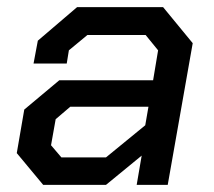

<svg xmlns="http://www.w3.org/2000/svg" viewBox="-20 -518 599 538"><path d="M27 -89 48 -211 146 -293H409L423 -377L388 -420H225L173 -377L167 -340H74L86 -404L196 -498H437L520 -397L450 0H363L377 -82L277 0H101ZM277 -77 387 -167 396 -219H177L136 -184L123 -111L152 -77Z"/></svg>

Font: Chakra Petch Medium
Style: Italic
Weight: 500
Italic angle: -10°
Designer: Katatrad Aksorn Co.,Ltd.
Foundry: Cadson Demak Co.,Ltd.
Version: Version 1.000; ttfautohint (v1.6)